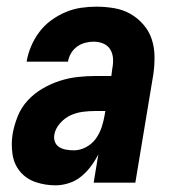

<svg xmlns="http://www.w3.org/2000/svg" viewBox="-20 -548 540 576"><path d="M147 8Q116 8 87.5 -1.5Q59 -11 40.5 -33Q22 -55 17.5 -85.5Q13 -116 18 -147Q23 -174 33.5 -200Q44 -226 63.5 -247Q83 -268 108 -282.5Q133 -297 159.5 -305.5Q186 -314 213 -317Q240 -320 266 -320H314L317 -343Q320 -358 319 -373Q318 -388 310.5 -400Q303 -412 289.5 -417.5Q276 -423 261 -423Q248 -423 235 -419.5Q222 -416 211 -408Q200 -400 193 -388Q186 -376 184 -363H60V-364Q64 -387 73.5 -409.5Q83 -432 98 -452Q113 -472 133.5 -487Q154 -502 176.5 -511.5Q199 -521 222.5 -524.5Q246 -528 269 -528Q296 -528 322.5 -523.5Q349 -519 371 -506.5Q393 -494 410 -474.5Q427 -455 435 -431Q443 -407 443.5 -380Q444 -353 440 -325L386 0H261L275 -85Q266 -67 253 -49.5Q240 -32 223.5 -18.5Q207 -5 186.5 1.5Q166 8 147 8ZM202 -97Q220 -97 238 -106.5Q256 -116 267.5 -132Q279 -148 285 -166.5Q291 -185 294 -203L296 -215H266Q247 -215 228 -212.5Q209 -210 191.5 -202Q174 -194 160 -178Q146 -162 143 -144Q141 -132 145 -122Q149 -112 158 -106.5Q167 -101 178.5 -99Q190 -97 202 -97Z"/></svg>

Font: Iosevka Term Curly XBd Obl
Style: Regular
Weight: 800
Italic angle: -9°
Designer: Belleve Invis
Foundry: Belleve Invis
Version: Version 32.3.0